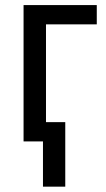

<svg xmlns="http://www.w3.org/2000/svg" viewBox="-20 -548 411 744"><path d="M355 -453.6H158.2V-74.7H232.9V175.3H146.5V0H71.3V-528.3H355Z"/></svg>

Font: RobotoCondensed-Regular
Style: Regular
Weight: 400
Designer: Google
Version: Version 2.001201; 2014